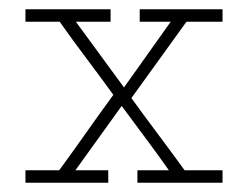

<svg xmlns="http://www.w3.org/2000/svg" viewBox="-20 -395 536 415"><path d="M214 0H35V-27H108Q138 -68 166.5 -108.5Q195 -149 225 -190Q196 -230 167 -268.5Q138 -307 109 -348H35V-375H219V-348H144L248 -206L349 -348H282V-375H461V-348H383L264 -183Q293 -143 321.5 -105Q350 -67 379 -27H461V0H277V-27H345Q319 -64 293.5 -98Q268 -132 243 -166Q218 -131 193 -96.5Q168 -62 143 -27H214Z"/></svg>

Font: Josefin Slab Light
Style: Regular
Weight: 300
Designer: Santiago Orozco
Foundry: Typemade
Version: Version 2.000